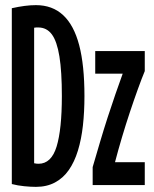

<svg xmlns="http://www.w3.org/2000/svg" viewBox="-20 -721 600 748"><path d="M120 7Q100 7 74.5 4.5Q49 2 26 -4V-689Q53 -695 76 -698Q99 -701 120 -701Q184 -701 226 -662Q268 -623 288.5 -545Q309 -467 309 -347Q309 -285 303 -231.5Q297 -178 283.5 -134Q270 -90 248 -58.5Q226 -27 194 -10Q162 7 120 7ZM130 -83Q180 -83 200.5 -150Q221 -217 221 -347Q221 -442 211.5 -501Q202 -560 182 -587Q162 -614 129 -614Q126 -614 121.5 -614Q117 -614 113 -613V-85Q118 -84 122 -83.5Q126 -83 130 -83ZM341 0V-70Q355 -118 369.5 -167Q384 -216 399.5 -264Q415 -312 430 -355Q445 -398 458 -434H351V-522H544V-444Q532 -415 517 -373.5Q502 -332 486 -284Q470 -236 455 -185.5Q440 -135 428 -89H544V0Z"/></svg>

Font: Ubuntu Sans Mono Medium
Style: Regular
Weight: 500
Monospace: yes
Designer: Dalton Maag Ltd
Foundry: Dalton Maag Ltd
Version: Version 1.006